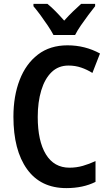

<svg xmlns="http://www.w3.org/2000/svg" viewBox="-20 -957 560 987"><path d="M332 -620Q280 -620 245 -586Q210 -552 192 -492Q174 -432 174 -356Q174 -232 216 -163.5Q258 -95 337 -95Q373 -95 406 -104.5Q439 -114 471 -129V-22Q407 10 321 10Q189 10 119 -87.5Q49 -185 49 -357Q49 -463 81 -546Q113 -629 175 -676.5Q237 -724 327 -724Q417 -724 494 -682L455 -582Q428 -599 397.5 -609.5Q367 -620 332 -620ZM255 -777Q244 -798 226 -825Q208 -852 188.5 -878.5Q169 -905 152 -925V-937H224Q244 -921 266 -898.5Q288 -876 310 -851Q335 -879 355 -898Q375 -917 397 -937H469V-925Q453 -905 433.5 -879Q414 -853 395.5 -826Q377 -799 366 -777Z"/></svg>

Font: Noto Sans Myanmar UI Condensed SemiBold
Style: Regular
Weight: 600
Width: 3
Designer: Monotype Design Team
Foundry: Monotype Imaging Inc.
Version: Version 2.103; ttfautohint (v1.8.4.7-5d5b)